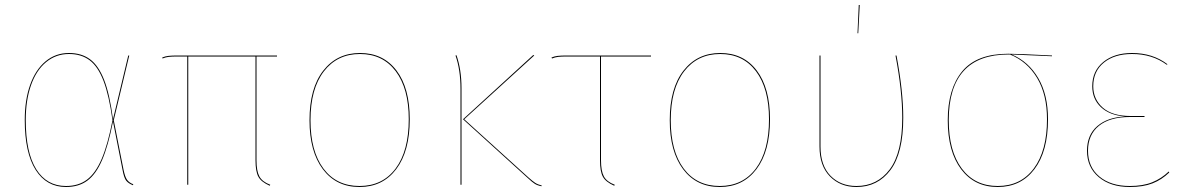

<svg xmlns="http://www.w3.org/2000/svg" viewBox="-20 -739 4737 768"><path d="M432 -262 493 -517H497L435 -258L474 -61Q480 -31 488.5 -19.5Q497 -8 513 -2L512 2Q494 -5 485 -16Q476 -27 470 -60L432 -253Q413 -156 388.5 -99Q364 -42 329.5 -16.5Q295 9 244 9Q166 9 122.5 -59.5Q79 -128 79 -259Q79 -339 100.5 -399.5Q122 -460 162 -493.5Q202 -527 256 -527Q306 -527 340 -502Q374 -477 396.5 -419.5Q419 -362 432 -262ZM83 -259Q83 -129 125 -62Q167 5 244 5Q294 5 328 -20.5Q362 -46 386.5 -103Q411 -160 430 -258Q416 -358 394 -415.5Q372 -473 338.5 -498Q305 -523 256 -523Q204 -523 164.5 -490.5Q125 -458 104 -398Q83 -338 83 -259Z M1006 -513V-98Q1006 -55 1017.5 -33.5Q1029 -12 1061 0L1059 4Q1025 -11 1013.5 -32Q1002 -53 1002 -98V-513H733V0H729V-513H691Q667 -513 654.5 -511.5Q642 -510 630 -505L629 -509Q641 -514 654 -515.5Q667 -517 691 -517H1088V-513Z M1619 -262Q1619 -134 1565 -62.5Q1511 9 1418 9Q1325 9 1271.5 -62Q1218 -133 1218 -258Q1218 -386 1273 -456.5Q1328 -527 1420 -527Q1513 -527 1566 -457Q1619 -387 1619 -262ZM1222 -258Q1222 -134 1274 -64.5Q1326 5 1418 5Q1510 5 1562.5 -65Q1615 -135 1615 -262Q1615 -385 1563 -454Q1511 -523 1420 -523Q1329 -523 1275.5 -453.5Q1222 -384 1222 -258Z M1837 -262 2093 -30Q2111 -14 2121 -7.5Q2131 -1 2147 3L2146 6Q2130 3 2119.5 -3.5Q2109 -10 2091 -27L1832 -262L2113 -519L2117 -517ZM1826 -387V0H1822V-383Q1822 -460 1802 -517L1806 -518Q1826 -460 1826 -387Z M2384 -513V-98Q2384 -55 2395.5 -33.5Q2407 -12 2439 0L2437 4Q2403 -11 2391.5 -32Q2380 -53 2380 -98V-513H2249Q2225 -513 2212.5 -511.5Q2200 -510 2188 -505L2186 -509Q2198 -514 2211 -515.5Q2224 -517 2248 -517H2584V-513Z M3060 -262Q3060 -134 3006 -62.5Q2952 9 2859 9Q2766 9 2712.5 -62Q2659 -133 2659 -258Q2659 -386 2714 -456.5Q2769 -527 2861 -527Q2954 -527 3007 -457Q3060 -387 3060 -262ZM2663 -258Q2663 -134 2715 -64.5Q2767 5 2859 5Q2951 5 3003.5 -65Q3056 -135 3056 -262Q3056 -385 3004 -454Q2952 -523 2861 -523Q2770 -523 2716.5 -453.5Q2663 -384 2663 -258Z M3593 -268Q3593 -127 3542 -59Q3491 9 3406 9Q3341 9 3299.5 -33.5Q3258 -76 3258 -153V-517H3262V-153Q3262 -77 3302 -36Q3342 5 3406 5Q3489 5 3539 -61.5Q3589 -128 3589 -268Q3589 -374 3562 -517H3566Q3593 -374 3593 -268ZM3419 -719 3413 -606H3410L3415 -719Z M4188 -514 4027 -521Q4094 -493 4133 -426.5Q4172 -360 4172 -262Q4172 -134 4118 -62.5Q4064 9 3971 9Q3878 9 3824.5 -62Q3771 -133 3771 -258Q3771 -384 3829 -454Q3887 -524 4013 -524Q4055 -524 4188 -517ZM4020 -521H4014Q3775 -521 3775 -258Q3775 -135 3827 -65Q3879 5 3971 5Q4063 5 4115.5 -65.5Q4168 -136 4168 -262Q4168 -361 4128.5 -427Q4089 -493 4020 -521Z M4650 -482 4647 -480Q4589 -523 4508 -523Q4438 -523 4395.5 -488.5Q4353 -454 4353 -394Q4353 -342 4391 -308.5Q4429 -275 4502 -275H4558V-271H4500Q4419 -271 4375.5 -235.5Q4332 -200 4332 -136Q4332 -71 4377.5 -33Q4423 5 4499 5Q4552 5 4589 -10Q4626 -25 4655 -53L4657 -49Q4627 -20 4590 -5.5Q4553 9 4499 9Q4422 9 4375 -30.5Q4328 -70 4328 -136Q4328 -199 4369 -234.5Q4410 -270 4480 -273Q4418 -278 4383.5 -310.5Q4349 -343 4349 -394Q4349 -455 4393 -491Q4437 -527 4508 -527Q4591 -527 4650 -482Z"/></svg>

Font: FiraGO Four
Style: Regular
Weight: 100
Designer: bBox Type
Foundry: bBox Type GmbH
Version: Version 1.001